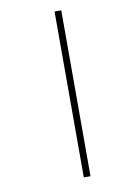

<svg xmlns="http://www.w3.org/2000/svg" viewBox="-77 -640 461 734"><g transform="rotate(-10 154.0 -273.0)"><path d="M188 49H214V-595H188Z"/></g></svg>

Font: Noto Sans Malayalam Thin
Style: Regular
Weight: 100
Designer: Jelle Bosma - Monotype Design Team
Foundry: Monotype Imaging Inc.
Version: Version 2.104